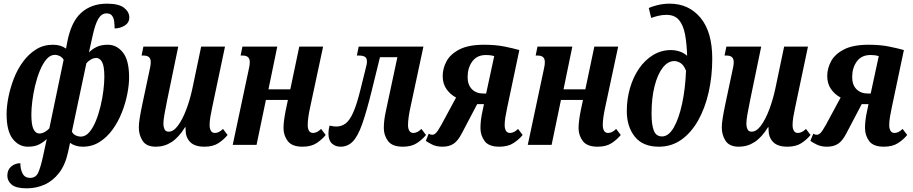

<svg xmlns="http://www.w3.org/2000/svg" viewBox="-20 -790 4981 1047"><path d="M126 237Q68 237 44 217Q20 197 20 168Q20 136 41 118Q62 100 91 100Q91 134 103.5 157Q116 180 144 180Q176 180 189 150Q202 120 214 65L235 -32Q219 -16 194.5 -3Q170 10 132 10Q83 10 49.5 -32.5Q16 -75 16 -168Q16 -210 26 -260.5Q36 -311 55.5 -361.5Q75 -412 105.5 -453.5Q136 -495 176.5 -520.5Q217 -546 269 -546Q311 -546 340 -525L346 -557Q367 -670 422.5 -720Q478 -770 563 -770Q628 -770 656.5 -747.5Q685 -725 685 -695Q685 -666 660 -650.5Q635 -635 605 -635Q605 -655 602.5 -674Q600 -693 590.5 -705Q581 -717 561 -717Q534 -717 516.5 -688Q499 -659 485 -595L465 -504Q481 -521 506 -533.5Q531 -546 568 -546Q617 -546 650.5 -503.5Q684 -461 684 -368Q684 -327 674 -276.5Q664 -226 644 -175.5Q624 -125 593.5 -83Q563 -41 522.5 -15.5Q482 10 431 10Q391 10 362 -11L351 40Q336 109 302.5 152.5Q269 196 223.5 216.5Q178 237 126 237ZM194 -62Q209 -62 223.5 -70Q238 -78 249 -90L327 -464Q319 -478 305.5 -484.5Q292 -491 280 -491Q254 -491 233.5 -467Q213 -443 197.5 -405Q182 -367 171.5 -323Q161 -279 156 -237.5Q151 -196 151 -166Q151 -108 163 -85Q175 -62 194 -62ZM420 -45Q446 -45 466.5 -68.5Q487 -92 502.5 -130Q518 -168 528.5 -212Q539 -256 544 -298Q549 -340 549 -371Q549 -430 536.5 -452Q524 -474 505 -474Q491 -474 476.5 -466Q462 -458 451 -445L372 -72Q380 -57 394 -51Q408 -45 420 -45Z M830 10Q779 10 758 -21.5Q737 -53 737 -96Q737 -116 742 -147Q747 -178 756 -221L794 -400Q798 -417 800 -429Q802 -441 802 -452Q802 -487 764 -487H752L762 -536H952L891 -241Q883 -201 877 -168Q871 -135 871 -114Q871 -99 877 -85.5Q883 -72 900 -72Q926 -72 950.5 -105Q975 -138 995.5 -192Q1016 -246 1029 -307L1077 -536H1207L1137 -204Q1131 -177 1127 -152Q1123 -127 1123 -108Q1123 -89 1130 -77Q1137 -65 1152 -65Q1174 -65 1196 -87L1221 -54Q1202 -30 1172 -10Q1142 10 1095 10Q1042 10 1017 -15.5Q992 -41 992 -83V-96H989Q955 -41 916 -15.5Q877 10 830 10Z M1630 10Q1572 10 1549 -21Q1526 -52 1526 -91Q1526 -128 1538 -188L1550 -245H1430L1379 0H1249L1334 -400Q1338 -417 1340 -429Q1342 -441 1342 -452Q1342 -487 1304 -487H1292L1302 -536H1492L1444 -303H1563L1612 -536H1742L1671 -204Q1665 -177 1661.5 -152Q1658 -127 1658 -108Q1658 -89 1665 -77Q1672 -65 1687 -65Q1709 -65 1731 -87L1756 -54Q1737 -30 1707 -10Q1677 10 1630 10Z M1837 10Q1809 10 1790 -7.5Q1771 -25 1771 -62Q1771 -81 1777 -105Q1799 -100 1814 -100Q1843 -100 1865.5 -117.5Q1888 -135 1907 -178.5Q1926 -222 1945 -299L1977 -428Q1981 -441 1981 -454Q1981 -474 1969.5 -480.5Q1958 -487 1939 -487H1926L1936 -536H2289L2218 -204Q2212 -177 2208.5 -152Q2205 -127 2205 -108Q2205 -89 2212 -77Q2219 -65 2234 -65Q2256 -65 2278 -87L2303 -54Q2284 -30 2254 -10Q2224 10 2177 10Q2119 10 2096 -21Q2073 -52 2073 -91Q2073 -110 2075.5 -133.5Q2078 -157 2085 -188L2147 -478H2052L2006 -291Q1978 -178 1954.5 -112Q1931 -46 1903.5 -18Q1876 10 1837 10Z M2393 10Q2359 10 2334 -3Q2309 -16 2302 -22L2318 -61Q2327 -55 2337 -55Q2347 -55 2357 -64.5Q2367 -74 2386 -108L2467 -258Q2435 -275 2414.5 -304.5Q2394 -334 2394 -375Q2394 -417 2415 -456Q2436 -495 2485.5 -520.5Q2535 -546 2620 -546Q2683 -546 2732 -536Q2781 -526 2812 -517L2746 -204Q2740 -177 2736 -152Q2732 -127 2732 -108Q2732 -89 2739 -77Q2746 -65 2761 -65Q2783 -65 2805 -87L2830 -54Q2811 -30 2780.5 -10Q2750 10 2703 10Q2645 10 2622.5 -21Q2600 -52 2600 -91Q2600 -111 2602.5 -134Q2605 -157 2612 -188L2619 -222H2582L2499 -64Q2477 -21 2452.5 -5.5Q2428 10 2393 10ZM2616 -280H2631L2675 -484Q2661 -488 2650.5 -489Q2640 -490 2630 -490Q2581 -490 2555.5 -455Q2530 -420 2530 -370Q2530 -327 2553.5 -303.5Q2577 -280 2616 -280Z M3239 10Q3181 10 3158 -21Q3135 -52 3135 -91Q3135 -128 3147 -188L3159 -245H3039L2988 0H2858L2943 -400Q2947 -417 2949 -429Q2951 -441 2951 -452Q2951 -487 2913 -487H2901L2911 -536H3101L3053 -303H3172L3221 -536H3351L3280 -204Q3274 -177 3270.5 -152Q3267 -127 3267 -108Q3267 -89 3274 -77Q3281 -65 3296 -65Q3318 -65 3340 -87L3365 -54Q3346 -30 3316 -10Q3286 10 3239 10Z M3573 10Q3485 10 3441.5 -45Q3398 -100 3398 -184Q3398 -250 3415.5 -310Q3433 -370 3465 -416.5Q3497 -463 3541.5 -490Q3586 -517 3639 -517Q3661 -517 3684 -510Q3707 -503 3727 -486Q3725 -553 3715.5 -603Q3706 -653 3682.5 -681Q3659 -709 3614 -709Q3590 -709 3566.5 -703Q3543 -697 3531 -692L3518 -746Q3533 -754 3565 -762Q3597 -770 3632 -770Q3736 -770 3800 -693Q3864 -616 3864 -470Q3864 -374 3844.5 -287.5Q3825 -201 3787.5 -134Q3750 -67 3696 -28.5Q3642 10 3573 10ZM3590 -46Q3626 -46 3654 -94.5Q3682 -143 3699.5 -224Q3717 -305 3721 -404Q3709 -435 3691.5 -446Q3674 -457 3657 -457Q3622 -457 3594 -421Q3566 -385 3549.5 -320.5Q3533 -256 3533 -170Q3533 -109 3545.5 -77.5Q3558 -46 3590 -46Z M4009 10Q3958 10 3937 -21.5Q3916 -53 3916 -96Q3916 -116 3921 -147Q3926 -178 3935 -221L3973 -400Q3977 -417 3979 -429Q3981 -441 3981 -452Q3981 -487 3943 -487H3931L3941 -536H4131L4070 -241Q4062 -201 4056 -168Q4050 -135 4050 -114Q4050 -99 4056 -85.5Q4062 -72 4079 -72Q4105 -72 4129.5 -105Q4154 -138 4174.5 -192Q4195 -246 4208 -307L4256 -536H4386L4316 -204Q4310 -177 4306 -152Q4302 -127 4302 -108Q4302 -89 4309 -77Q4316 -65 4331 -65Q4353 -65 4375 -87L4400 -54Q4381 -30 4351 -10Q4321 10 4274 10Q4221 10 4196 -15.5Q4171 -41 4171 -83V-96H4168Q4134 -41 4095 -15.5Q4056 10 4009 10Z M4490 10Q4456 10 4431 -3Q4406 -16 4399 -22L4415 -61Q4424 -55 4434 -55Q4444 -55 4454 -64.5Q4464 -74 4483 -108L4564 -258Q4532 -275 4511.5 -304.5Q4491 -334 4491 -375Q4491 -417 4512 -456Q4533 -495 4582.5 -520.5Q4632 -546 4717 -546Q4780 -546 4829 -536Q4878 -526 4909 -517L4843 -204Q4837 -177 4833 -152Q4829 -127 4829 -108Q4829 -89 4836 -77Q4843 -65 4858 -65Q4880 -65 4902 -87L4927 -54Q4908 -30 4877.5 -10Q4847 10 4800 10Q4742 10 4719.5 -21Q4697 -52 4697 -91Q4697 -111 4699.5 -134Q4702 -157 4709 -188L4716 -222H4679L4596 -64Q4574 -21 4549.5 -5.5Q4525 10 4490 10ZM4713 -280H4728L4772 -484Q4758 -488 4747.5 -489Q4737 -490 4727 -490Q4678 -490 4652.5 -455Q4627 -420 4627 -370Q4627 -327 4650.5 -303.5Q4674 -280 4713 -280Z"/></svg>

Font: Noto Serif ExtraCondensed
Style: Bold Italic
Weight: 700
Width: 2
Italic angle: -12°
Designer: Monotype Design Team
Foundry: Monotype Imaging Inc.
Version: Version 2.013; ttfautohint (v1.8.4.7-5d5b)